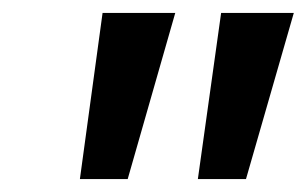

<svg xmlns="http://www.w3.org/2000/svg" viewBox="-20 -734 476 298"><path d="M252 -713.9 178.2 -456.1H104L139.2 -713.9ZM436 -713.9 361.8 -456.1H287.1L323.2 -713.9Z"/></svg>

Font: f5497506088       
Style: Italic
Weight: 600
Italic angle: -12°
Foundry: Ascender Corporation
Version: Version 1.10